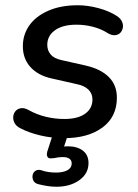

<svg xmlns="http://www.w3.org/2000/svg" viewBox="-20 -517 524 731"><path d="M224 9Q177 9 133 -1.5Q89 -12 57 -29Q41 -37 35 -49.5Q29 -62 30.5 -74Q32 -86 39.5 -94.5Q47 -103 59.5 -105Q72 -107 87 -99Q119 -81 154 -72.5Q189 -64 225 -64Q276 -64 304 -84Q332 -104 332 -138Q332 -161 316.5 -176Q301 -191 271 -197L178 -218Q126 -229 96.5 -261Q67 -293 67 -341Q67 -385 91.5 -420Q116 -455 163.5 -476Q211 -497 276 -497Q314 -497 355 -486Q396 -475 425 -456Q439 -447 444.5 -434.5Q450 -422 447.5 -410.5Q445 -399 437.5 -391.5Q430 -384 417.5 -383Q405 -382 390 -391Q365 -407 334 -415Q303 -423 271 -423Q219 -423 189.5 -402Q160 -381 160 -346Q160 -325 173 -309.5Q186 -294 215 -288L308 -267Q364 -254 394.5 -223.5Q425 -193 425 -145Q425 -72 370 -31.5Q315 9 224 9ZM195 194Q176 194 158.5 191Q141 188 125 184Q111 180 106.5 169.5Q102 159 104.5 148.5Q107 138 116.5 132.5Q126 127 140 132Q151 136 165 138Q179 140 193 140Q221 140 237 131Q253 122 253 105Q253 94 244.5 87.5Q236 81 219 81Q211 81 202.5 82Q194 83 186 85Q178 86 172 86Q166 86 163 83Q159 78 158.5 73.5Q158 69 160 60L186 -20H244L219 56L192 47Q204 44 216 42Q228 40 238 40Q274 40 295.5 56.5Q317 73 317 104Q317 144 282 169Q247 194 195 194Z"/></svg>

Font: Nunito ExtraLight SemiBold
Style: Italic
Weight: 600
Italic angle: -9°
Version: Version 3.602